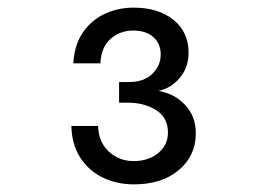

<svg xmlns="http://www.w3.org/2000/svg" viewBox="-20 -776 690 503"><path d="M331 -293Q286 -293 249 -311Q212 -329 190 -363.5Q168 -398 167 -446H237Q238 -404 265 -379Q292 -354 330 -354Q369 -354 394.5 -375Q420 -396 420 -429Q420 -468 389 -487.5Q358 -507 315 -507H292V-561H317Q357 -561 379 -582.5Q401 -604 401 -633Q401 -662 381.5 -679Q362 -696 329 -696Q295 -696 270 -674.5Q245 -653 243 -610H172Q175 -659 197.5 -691.5Q220 -724 255 -740Q290 -756 330 -756Q395 -756 434.5 -724Q474 -692 474 -638Q474 -599 450.5 -571.5Q427 -544 395 -538Q437 -531 465 -501Q493 -471 493 -427Q493 -368 448.5 -330.5Q404 -293 331 -293Z"/></svg>

Font: Azeret Mono Thin Light
Style: Regular
Weight: 300
Version: Version 1.002